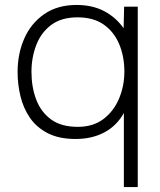

<svg xmlns="http://www.w3.org/2000/svg" viewBox="-20 -554 647 775"><path d="M480 201V-98Q451 -46 401 -19.5Q351 7 285 7Q218 7 172.5 -16.5Q127 -40 100.5 -79Q74 -118 62.5 -166Q51 -214 51 -263Q51 -337 78 -398.5Q105 -460 158.5 -497Q212 -534 289 -534Q353 -534 400.5 -509Q448 -484 479 -440L481 -527H536V201ZM294 -42Q356 -42 397.5 -73.5Q439 -105 460.5 -156Q482 -207 482 -265Q482 -326 461 -376Q440 -426 398.5 -455Q357 -484 293 -484Q228 -484 187 -453.5Q146 -423 126.5 -372.5Q107 -322 107 -264Q107 -203 126 -152.5Q145 -102 186 -72Q227 -42 294 -42Z"/></svg>

Font: Onest ExtraLight
Style: Regular
Weight: 250
Designer: Dmitri Voloshin, Andrey Kudryavtsev
Foundry: Dmitri Voloshin, Andrey Kudryavtsev
Version: Version 1.000;gftools[0.9.33]